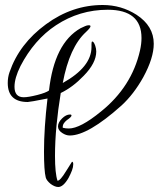

<svg xmlns="http://www.w3.org/2000/svg" viewBox="-20 -602 635 768"><path d="M213 146Q200 146 183 134Q166 120 163 108Q156 81 156 4Q156 -43 159.5 -96Q163 -149 170 -208Q135 -201 115 -197.5Q95 -194 91 -194Q11 -194 11 -270Q11 -293 18 -313Q57 -427 164 -505Q269 -582 391 -582Q465 -582 526 -543Q595 -498 595 -427Q595 -370 553 -293Q515 -225 466 -180Q332 -60 259 -60Q244 -60 229 -70Q212 -81 212 -96Q212 -112 228 -128Q244 -144 260 -144Q266 -144 266 -140Q266 -134 248 -122Q231 -108 231 -96V-91Q243 -88 255 -88Q301 -88 384 -156Q507 -255 540 -400Q546 -427 546 -450Q546 -563 411 -563Q298 -563 204 -501Q160 -472 124.5 -431Q89 -390 62 -338Q38 -290 38 -255Q38 -213 75 -213Q93 -213 129 -222Q164 -231 176 -240Q197 -429 302 -489Q313 -494 320.5 -497.5Q328 -501 335 -501Q342 -501 342 -497Q342 -491 324 -474Q258 -414 231 -270Q346 -334 346 -414V-426Q346 -436 349 -436Q355 -436 361 -419Q365 -407 365 -396Q365 -350 315 -299Q271 -253 223 -230Q212 -163 206 -100Q200 -37 200 22Q200 91 210 121Q221 121 244 83L268 45Q273 45 273 55Q273 66 268 79.5Q263 93 254 110Q233 146 213 146Z"/></svg>

Font: Ole
Style: Regular
Weight: 400
Designer: Robert E. Leuschke
Foundry: Robert E. Leuschke
Version: Version 1.010; ttfautohint (v1.8.3)